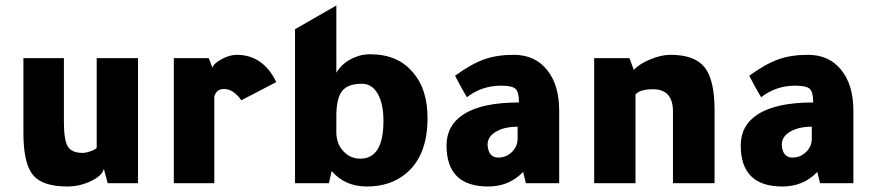

<svg xmlns="http://www.w3.org/2000/svg" viewBox="-20 -665 3180 697"><path d="M357 -52Q351 -27 310 -7.5Q269 12 224 12Q134 12 99.5 -30Q65 -72 65 -182V-454H212V-223Q212 -157 226 -133.5Q240 -110 280 -110Q293 -110 311.5 -117Q330 -124 331 -129V-454H481V0H371Z M738 -454 751 -419Q756 -435 785 -450.5Q814 -466 839 -466Q935 -466 983 -367L856 -301Q827 -342 793 -342Q766 -342 758 -315V0H611V-454Z M1051 0V-559L1201 -645V-401Q1223 -438 1266 -456Q1292 -468 1324 -468Q1425 -468 1480 -401Q1532 -341 1532 -236Q1532 -102 1456 -37Q1399 12 1312 12Q1232 12 1184 -44L1174 0ZM1201 -182Q1202 -142 1227 -115.5Q1252 -89 1288 -89Q1372 -89 1372 -226Q1372 -289 1351 -325Q1330 -361 1294 -361Q1244 -361 1223 -336Q1202 -311 1201 -249Z M2010 0H1889L1879 -41Q1829 12 1752 12Q1601 12 1601 -137Q1601 -210 1663 -250Q1730 -293 1863 -293H1864V-294Q1864 -331 1851.5 -342.5Q1839 -354 1799 -354Q1729 -354 1675 -312Q1654 -347 1632 -390Q1691 -433 1737.5 -449.5Q1784 -466 1845 -466Q1922 -466 1966 -411Q2010 -357 2010 -262ZM1859 -205Q1811 -205 1780.5 -187Q1750 -169 1750 -140V-139Q1753 -94 1787 -93H1789Q1817 -93 1837.5 -112.5Q1858 -132 1859 -159Z M2281 -411Q2299 -432 2339.5 -449Q2380 -466 2414 -466Q2502 -466 2538 -420.5Q2574 -375 2574 -265V0H2423V-260Q2423 -341 2351 -341Q2303 -341 2287 -322V0H2137V-454H2265Z M3078 0H2957L2947 -41Q2897 12 2820 12Q2669 12 2669 -137Q2669 -210 2731 -250Q2798 -293 2931 -293H2932V-294Q2932 -331 2919.5 -342.5Q2907 -354 2867 -354Q2797 -354 2743 -312Q2722 -347 2700 -390Q2759 -433 2805.5 -449.5Q2852 -466 2913 -466Q2990 -466 3034 -411Q3078 -357 3078 -262ZM2927 -205Q2879 -205 2848.5 -187Q2818 -169 2818 -140V-139Q2821 -94 2855 -93H2857Q2885 -93 2905.5 -112.5Q2926 -132 2927 -159Z"/></svg>

Font: Tajawal Black
Style: Regular
Weight: 900
Designer: Boutros Fonts
Foundry: Created by Boutros International 2017
Version: Version 1.700